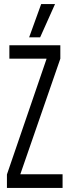

<svg xmlns="http://www.w3.org/2000/svg" viewBox="-20 -922 337 942"><path d="M14 0V-66L208 -632V-634H26V-700H276V-634L80 -68V-67H287V0ZM123 -739 182 -902H250L177 -739Z"/></svg>

Font: Georama ExtraCondensed
Style: Regular
Weight: 400
Width: 2
Designer: Jean-Baptiste Levee
Foundry: Production Type
Version: Version 1.000